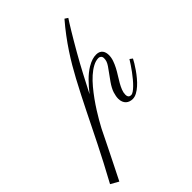

<svg xmlns="http://www.w3.org/2000/svg" viewBox="-527 -776 1220 1220"><g transform="rotate(-45 83.5 -165.5)"><path d="M289.6 -299.8Q289.6 -312.5 282.2 -319.3Q274.9 -326.2 265.6 -326.2Q240.7 -326.2 214.4 -312Q188 -297.9 162.1 -274.7Q136.2 -251.5 111.3 -221.7Q86.4 -191.9 64.2 -160.9Q42 -129.9 23.2 -100.1Q4.4 -70.3 -9.3 -46.6Q-22.9 -22.9 -30.5 -8.5Q-38.1 5.9 -38.6 6.3Q-59.1 48.3 -78.6 87.6Q-98.1 127 -115.5 162.1Q-132.8 197.3 -147.5 226.3Q-162.1 255.4 -172.9 276.9Q-183.6 298.3 -189.7 310.5Q-195.8 322.8 -196.3 323.2L-249.5 293Q-213.9 227.5 -183.3 169.2Q-152.8 110.8 -126 57.4Q-99.1 3.9 -74.7 -45.7Q-50.3 -95.2 -26.4 -143.1Q-2.4 -190.9 21.5 -238Q45.4 -285.2 71.8 -334Q92.3 -372.1 115 -410.9Q137.7 -449.7 164.3 -490Q190.9 -530.3 221.7 -571.5Q252.4 -612.8 289.1 -655.3L310.1 -641.6Q304.7 -633.8 293 -615.2Q281.2 -596.7 265.6 -570.8Q250 -544.9 231.7 -513.9Q213.4 -482.9 194.6 -450Q175.8 -417 157.5 -383.8Q139.2 -350.6 124 -321.3L62.5 -203.1Q91.8 -240.7 124 -273.2Q156.2 -305.7 189.9 -326.2Q214.8 -340.8 233.9 -346.4Q252.9 -352.1 270 -352.1Q286.6 -352.1 297.4 -346.7Q308.1 -341.3 314.5 -332.5Q320.8 -323.7 323.2 -313.2Q325.7 -302.7 325.7 -292.5Q325.7 -269.5 317.9 -247.1Q310.1 -224.6 298.6 -202.6Q287.1 -180.7 273.4 -159.4Q259.8 -138.2 248.3 -117.9Q236.8 -97.7 229 -78.1Q221.2 -58.6 221.2 -40.5Q221.2 -31.7 223.4 -26.1Q225.6 -20.5 229.2 -17.3Q232.9 -14.2 237.3 -13.2Q241.7 -12.2 246.1 -12.2Q255.4 -12.2 267.8 -20.8Q280.3 -29.3 294.4 -43.2Q308.6 -57.1 323.5 -75Q338.4 -92.8 352.3 -111.6Q366.2 -130.4 378.4 -148.7Q390.6 -167 399.9 -182.1L418 -168.5Q412.6 -157.7 402.1 -140.1Q391.6 -122.6 377.4 -102.3Q363.3 -82 346.4 -61.8Q329.6 -41.5 311 -24.9Q292.5 -8.3 273.2 2.2Q253.9 12.7 235.4 12.7Q222.7 12.7 210.9 8.8Q199.2 4.9 190.4 -3.2Q181.6 -11.2 176.3 -23.9Q170.9 -36.6 170.9 -54.2Q170.9 -75.2 179.4 -102.5Q188 -129.9 212.4 -165Q232.4 -193.8 247.1 -213.1Q261.7 -232.4 271.2 -246.8Q280.8 -261.2 285.2 -273.2Q289.6 -285.2 289.6 -299.8Z"/></g></svg>

Font: Parisienne
Style: Regular
Weight: 400
Designer: Astigmatic (AOETI)
Foundry: Astigmatic (AOETI)
Version: Version 1.000